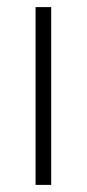

<svg xmlns="http://www.w3.org/2000/svg" viewBox="-20 -520 244 540"><path d="M80 0V-500H124V0Z"/></svg>

Font: Panamera Light
Style: Regular
Weight: 300
Designer: Bastien Sozeau
Foundry: NBR — Bastien Sozeau
Version: Version 3.002; ttfautohint (v1.8.4.7-5d5b);gftools[0.9.33]